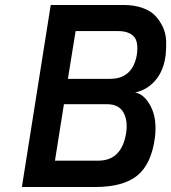

<svg xmlns="http://www.w3.org/2000/svg" viewBox="-20 -752 688 772"><path d="M68 0 184 -732H475Q519 -732 552 -720.5Q585 -709 604 -689Q623 -669 635 -643Q647 -617 648 -588Q649 -559 646 -530Q638 -467 604.5 -428.5Q571 -390 523 -380Q560 -374 586 -324.5Q612 -275 603 -199Q589 -93 532.5 -46.5Q476 0 361 0ZM201 -106H375Q469 -106 487 -216Q495 -266 476.5 -299.5Q458 -333 410 -333H237ZM253 -435H423Q468 -435 495 -459.5Q522 -484 530 -531Q538 -585 517.5 -606Q497 -627 455 -627H284Z"/></svg>

Font: Exo
Style: DemiBoldItalic
Weight: 600
Designer: Natanael Gama
Version: Version 1